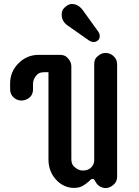

<svg xmlns="http://www.w3.org/2000/svg" viewBox="-20 -941 705 971"><path d="M555.2 -656.2Q572.3 -640.1 572.3 -616.2V-49.3Q572.3 -25.4 559.6 -12.2Q527.8 20.5 492.2 5.4Q472.2 -2.9 461.9 -23.9Q456.1 -36.1 449.2 -36.1Q442.4 -36.1 438.5 -32.2L429.7 -23.9Q416 -11.2 398.4 -1Q380.9 9.3 353.8 9.3Q326.7 9.3 303.2 -2.2Q279.8 -13.7 262.7 -33.2Q225.1 -75.2 225.1 -135.3V-575.7H202.6Q179.2 -575.7 167 -563Q147 -541.5 147 -517.6V-489.7Q147 -451.7 111.3 -437Q100.6 -432.6 88.6 -432.6Q76.7 -432.6 66.2 -437Q55.7 -441.4 47.9 -449.2Q31.2 -464.8 31.2 -489.7V-519Q31.2 -578.6 73.7 -621.1Q116.2 -663.6 175.8 -663.6H282.2Q306.2 -663.6 318.8 -651.4Q340.8 -630.4 340.8 -606.4V-136.7Q340.8 -112.3 353 -100.1Q374.5 -78.6 397.9 -78.6Q436.5 -78.6 451.7 -108.9Q456.5 -118.7 456.5 -130.9V-616.2Q456.5 -640.1 469 -652.1Q481.4 -664.1 491.9 -668.7Q502.4 -673.3 514.4 -673.3Q526.4 -673.3 536.9 -668.7Q547.4 -664.1 555.2 -656.2ZM476.1 -782.2Q484.4 -771 484.4 -758.5Q484.4 -746.1 478 -739.3Q467.3 -728.5 454.6 -728.5Q441.9 -728.5 430.2 -736.3L322.8 -811.5Q292 -832.5 292 -866.7Q292 -888.2 304.2 -900.4Q324.7 -920.9 342.8 -920.9Q376 -920.9 399.4 -888.7Z"/></svg>

Font: Supermercado
Style: Regular
Weight: 400
Designer: James Grieshaber
Foundry: James Grieshaber
Version: Version 1.002